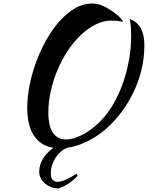

<svg xmlns="http://www.w3.org/2000/svg" viewBox="-20 -760 841 1092"><path d="M203 215Q203 177 226 140.5Q249 104 284 81Q211 69 173 11.5Q135 -46 135 -147Q135 -208 148.5 -276Q162 -344 186.5 -410Q211 -476 245 -535.5Q279 -595 319.5 -640.5Q360 -686 406.5 -713Q453 -740 502 -740Q518 -740 532 -737.5Q546 -735 562 -728Q581 -720 601 -707.5Q621 -695 638 -682Q655 -669 666.5 -656.5Q678 -644 679 -636Q662 -640 645 -641.5Q628 -643 614 -643Q569 -643 524.5 -621Q480 -599 440 -561Q400 -523 366 -472Q332 -421 307.5 -363Q283 -305 269 -243Q255 -181 255 -121Q255 -43 281 -5Q307 33 357 33Q381 33 409 23.5Q437 14 466 -3Q495 -20 523 -44Q551 -68 575 -97Q610 -139 638 -192.5Q666 -246 685.5 -306Q705 -366 715.5 -429.5Q726 -493 726 -554Q726 -578 725 -594.5Q724 -611 722.5 -622.5Q721 -634 720 -641Q719 -648 718 -653Q730 -647 744.5 -638.5Q759 -630 771.5 -613.5Q784 -597 792.5 -570Q801 -543 801 -500Q801 -430 784.5 -362.5Q768 -295 738.5 -234Q709 -173 669 -120Q629 -67 583 -27Q531 18 473.5 45.5Q416 73 360 81Q343 88 327 101.5Q311 115 298 134Q285 153 277 176.5Q269 200 269 227Q269 253 280 263.5Q291 274 308 274Q321 274 336 269Q351 264 365.5 257Q380 250 393 242Q406 234 415 228L421 240Q411 252 396 264.5Q381 277 364.5 287Q348 297 333 304Q318 311 308 312Q288 311 269 303.5Q250 296 235.5 283.5Q221 271 212 254Q203 237 203 215Z"/></svg>

Font: Kaushan Script
Style: Regular
Weight: 400
Designer: Pablo Impallari
Foundry: Pablo Impallari
Version: Version 1.002